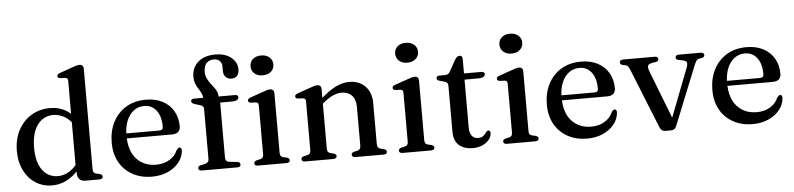

<svg xmlns="http://www.w3.org/2000/svg" viewBox="-45 -975 5055 1222"><g transform="rotate(-5 2482.5 -363.5)"><path d="M408.5 -82 405.5 -85.5V-640.5Q405.5 -652 401.8 -657Q398 -662 389 -663L355.5 -664.5Q346.5 -665.5 343 -669.2Q339.5 -673 339.5 -678.5Q339.5 -685 343.8 -689.2Q348 -693.5 359 -697.5L442 -727Q457.5 -732.5 467.5 -735Q477.5 -737.5 485.5 -737.5Q498 -737.5 504.5 -730.5Q511 -723.5 511 -711.5V-69Q511 -55.5 516 -48.8Q521 -42 531 -39.5L553.5 -34.5Q562.5 -32 566.8 -27.5Q571 -23 571 -16.5Q571 -9 565.5 -4.5Q560 0 548 0H458.5Q435.5 0 422 -13Q408.5 -26 408.5 -50.5ZM41 -223.5Q41 -302.5 72.2 -360Q103.5 -417.5 156.2 -448.8Q209 -480 274 -480Q333.5 -480 380 -451Q426.5 -422 455.5 -368L430.5 -342.5Q405 -387.5 368.8 -411Q332.5 -434.5 291.5 -434.5Q252 -434.5 220.2 -412.8Q188.5 -391 170.2 -346.8Q152 -302.5 152 -235.5Q152 -172.5 169.5 -129.8Q187 -87 217.8 -65.5Q248.5 -44 287.5 -44Q328 -44 364.2 -67.5Q400.5 -91 430 -137.5L446.5 -111.5Q408 -53 357 -20.8Q306 11.5 246 11.5Q187 11.5 140.5 -18.5Q94 -48.5 67.5 -101.8Q41 -155 41 -223.5Z M1087.5 -292.5Q1087.5 -269.5 1073.8 -257.2Q1060 -245 1034 -245H714.5V-277H954.5Q979.5 -277 979.5 -299Q979.5 -366 950.5 -403.5Q921.5 -441 873.5 -441Q835 -441 806 -419.2Q777 -397.5 760.8 -357.8Q744.5 -318 744.5 -264.5Q744.5 -165 792.2 -113.5Q840 -62 917 -62Q966.5 -62 1003 -84.2Q1039.5 -106.5 1054.5 -143.5Q1061 -151.5 1065.2 -154.8Q1069.5 -158 1074.5 -158Q1081.5 -158 1084.5 -152Q1087.5 -146 1087.5 -138Q1084.5 -97 1057.8 -63Q1031 -29 986.2 -8.8Q941.5 11.5 884.5 11.5Q814.5 11.5 760.8 -18Q707 -47.5 677 -100.8Q647 -154 647 -226Q647 -299.5 676.2 -356.8Q705.5 -414 759.2 -447Q813 -480 887 -480Q948.5 -480 993.5 -456.2Q1038.5 -432.5 1063 -390.2Q1087.5 -348 1087.5 -292.5Z M1357 -69.5Q1357 -56.5 1362.8 -49Q1368.5 -41.5 1381 -40L1431.5 -34.5Q1442 -33.5 1446.8 -28.8Q1451.5 -24 1451.5 -17Q1451.5 0 1429.5 0H1203Q1193 0 1187.2 -4.5Q1181.5 -9 1181.5 -16Q1181.5 -23.5 1186.2 -28Q1191 -32.5 1201 -34.5L1225.5 -39.5Q1239 -43 1245.2 -49.8Q1251.5 -56.5 1251.5 -68.5V-388Q1251.5 -398 1246.5 -404.8Q1241.5 -411.5 1227.5 -415.5L1200 -423.5Q1184 -428.5 1178.8 -433.8Q1173.5 -439 1173.5 -445Q1173.5 -452 1178.5 -456Q1183.5 -460 1194 -460H1276L1251.5 -442V-459Q1251.5 -475.5 1244.2 -490Q1237 -504.5 1226.8 -520Q1216.5 -535.5 1209 -554.8Q1201.5 -574 1201.5 -599Q1201.5 -656.5 1241.8 -692.2Q1282 -728 1351.5 -728Q1396.5 -728 1427.8 -713.2Q1459 -698.5 1475.2 -674.2Q1491.5 -650 1491.5 -621.5Q1491.5 -594.5 1478 -580.2Q1464.5 -566 1442.5 -566Q1419 -566 1405.2 -580.8Q1391.5 -595.5 1391.5 -620.5V-645Q1391.5 -670.5 1377.8 -684Q1364 -697.5 1339 -697.5Q1308.5 -697 1292.2 -678Q1276 -659 1276 -624.5Q1276 -603 1283.5 -585.2Q1291 -567.5 1302 -552.5Q1313 -537.5 1324 -523.5Q1335 -509.5 1342.5 -494.5Q1350 -479.5 1350 -462.5V-441.5L1336 -460H1454Q1464.5 -460 1469.8 -456.2Q1475 -452.5 1475 -444.5Q1475 -434 1464.5 -427.2Q1454 -420.5 1431.5 -420.5H1357ZM1706 -450.5V-69Q1706 -55.5 1711 -48.8Q1716 -42 1726 -39.5L1748.5 -34.5Q1757.5 -32 1761.8 -27.5Q1766 -23 1766 -16.5Q1766 -9 1760.5 -4.5Q1755 0 1743 0H1562Q1550.5 0 1545 -4.5Q1539.5 -9 1539.5 -16.5Q1539.5 -23 1543.8 -27.2Q1548 -31.5 1556.5 -34L1580.5 -39.5Q1590.5 -42 1595.5 -48.8Q1600.5 -55.5 1600.5 -69V-379Q1600.5 -390.5 1596.8 -395.5Q1593 -400.5 1584 -401.5L1550.5 -403Q1541.5 -404.5 1538 -408Q1534.5 -411.5 1534.5 -417.5Q1534.5 -424 1538.8 -428.2Q1543 -432.5 1554 -436.5L1637 -465.5Q1653 -471.5 1663 -474Q1673 -476.5 1679.5 -476.5Q1693 -476.5 1699.5 -469.5Q1706 -462.5 1706 -450.5ZM1642 -569.5Q1609.5 -569.5 1589.5 -587.2Q1569.5 -605 1569.5 -633.5Q1569.5 -661.5 1589.5 -679Q1609.5 -696.5 1642 -696.5Q1675 -696.5 1695.2 -678.8Q1715.5 -661 1715.5 -633.5Q1715.5 -605 1695.2 -587.2Q1675 -569.5 1642 -569.5Z M2007.5 -450.5V-69Q2007.5 -55.5 2012.5 -48.8Q2017.5 -42 2027.5 -39.5L2049.5 -34Q2065.5 -29 2065.5 -17.5Q2065.5 0 2042 0H1863.5Q1852 0 1846.5 -4.5Q1841 -9 1841 -16.5Q1841 -23 1845.2 -27.2Q1849.5 -31.5 1858 -34L1882 -39.5Q1892 -42 1897 -48.8Q1902 -55.5 1902 -69V-379Q1902 -390.5 1898.2 -395.5Q1894.5 -400.5 1885.5 -401.5L1852 -403Q1843 -404.5 1839.5 -408Q1836 -411.5 1836 -417.5Q1836 -424 1840.2 -428.2Q1844.5 -432.5 1855.5 -436.5L1938.5 -465.5Q1954 -471.5 1964 -474Q1974 -476.5 1982 -476.5Q1994.5 -476.5 2001 -469.5Q2007.5 -462.5 2007.5 -450.5ZM1993 -344 1973.5 -364 1995.5 -383Q2055 -437 2100 -458.5Q2145 -480 2186 -480Q2249.5 -480 2288.2 -440.2Q2327 -400.5 2327 -332.5V-71Q2327 -56.5 2332.8 -49.2Q2338.5 -42 2349 -39L2370 -34Q2378.5 -31.5 2382.8 -27.2Q2387 -23 2387 -16.5Q2387 -9 2381.8 -4.5Q2376.5 0 2364.5 0H2185.5Q2162 0 2162 -17.5Q2162 -29 2177.5 -34L2201 -39.5Q2211.5 -42 2216.5 -49.5Q2221.5 -57 2221.5 -71V-316.5Q2221.5 -366.5 2196.8 -391.2Q2172 -416 2131 -416Q2106 -416 2076.8 -403.2Q2047.5 -390.5 2014.5 -362.5Z M2630 -450.5V-69Q2630 -55.5 2635 -48.8Q2640 -42 2650 -39.5L2672.5 -34.5Q2681.5 -32 2685.8 -27.5Q2690 -23 2690 -16.5Q2690 -9 2684.5 -4.5Q2679 0 2667 0H2486Q2474.5 0 2469 -4.5Q2463.5 -9 2463.5 -16.5Q2463.5 -23 2467.8 -27.2Q2472 -31.5 2480.5 -34L2504.5 -39.5Q2514.5 -42 2519.5 -48.8Q2524.5 -55.5 2524.5 -69V-379Q2524.5 -390.5 2520.8 -395.5Q2517 -400.5 2508 -401.5L2474.5 -403Q2465.5 -404.5 2462 -408Q2458.5 -411.5 2458.5 -417.5Q2458.5 -424 2462.8 -428.2Q2467 -432.5 2478 -436.5L2561 -465.5Q2577 -471.5 2587 -474Q2597 -476.5 2603.5 -476.5Q2617 -476.5 2623.5 -469.5Q2630 -462.5 2630 -450.5ZM2566 -569.5Q2533.5 -569.5 2513.5 -587.2Q2493.5 -605 2493.5 -633.5Q2493.5 -661.5 2513.5 -679Q2533.5 -696.5 2566 -696.5Q2599 -696.5 2619.2 -678.8Q2639.5 -661 2639.5 -633.5Q2639.5 -605 2619.2 -587.2Q2599 -569.5 2566 -569.5Z M2791 -428.5 2764.5 -435.5Q2752 -439 2747.2 -443.5Q2742.5 -448 2742.5 -454Q2742.5 -462 2748 -466Q2753.5 -470 2762.5 -470H2794.5Q2808 -470 2816 -474.2Q2824 -478.5 2830.5 -490L2870.5 -562.5Q2878 -574 2885.5 -579.2Q2893 -584.5 2901 -584.5Q2909.5 -584.5 2914.2 -579.2Q2919 -574 2919 -564V-123.5Q2919 -89.5 2933.2 -71.2Q2947.5 -53 2973 -53Q2991 -53 3001.2 -59.2Q3011.5 -65.5 3017.5 -73.5Q3023.5 -81.5 3028.8 -87.8Q3034 -94 3041.5 -94.5Q3048 -94.5 3051.2 -90.2Q3054.5 -86 3054.5 -77Q3054.5 -55.5 3039 -36Q3023.5 -16.5 2996.2 -4Q2969 8.5 2934 8.5Q2878.5 8.5 2846 -20.2Q2813.5 -49 2813.5 -107V-399.5Q2813.5 -412 2808.5 -418.5Q2803.5 -425 2791 -428.5ZM2872 -430.5V-470H3029Q3039.5 -470 3045 -466.2Q3050.5 -462.5 3050.5 -454.5Q3050.5 -444 3039.8 -437.2Q3029 -430.5 3006.5 -430.5Z M3296 -450.5V-69Q3296 -55.5 3301 -48.8Q3306 -42 3316 -39.5L3338.5 -34.5Q3347.5 -32 3351.8 -27.5Q3356 -23 3356 -16.5Q3356 -9 3350.5 -4.5Q3345 0 3333 0H3152Q3140.5 0 3135 -4.5Q3129.5 -9 3129.5 -16.5Q3129.5 -23 3133.8 -27.2Q3138 -31.5 3146.5 -34L3170.5 -39.5Q3180.5 -42 3185.5 -48.8Q3190.5 -55.5 3190.5 -69V-379Q3190.5 -390.5 3186.8 -395.5Q3183 -400.5 3174 -401.5L3140.5 -403Q3131.5 -404.5 3128 -408Q3124.5 -411.5 3124.5 -417.5Q3124.5 -424 3128.8 -428.2Q3133 -432.5 3144 -436.5L3227 -465.5Q3243 -471.5 3253 -474Q3263 -476.5 3269.5 -476.5Q3283 -476.5 3289.5 -469.5Q3296 -462.5 3296 -450.5ZM3232 -569.5Q3199.5 -569.5 3179.5 -587.2Q3159.5 -605 3159.5 -633.5Q3159.5 -661.5 3179.5 -679Q3199.5 -696.5 3232 -696.5Q3265 -696.5 3285.2 -678.8Q3305.5 -661 3305.5 -633.5Q3305.5 -605 3285.2 -587.2Q3265 -569.5 3232 -569.5Z M3867.5 -292.5Q3867.5 -269.5 3853.8 -257.2Q3840 -245 3814 -245H3494.5V-277H3734.5Q3759.5 -277 3759.5 -299Q3759.5 -366 3730.5 -403.5Q3701.5 -441 3653.5 -441Q3615 -441 3586 -419.2Q3557 -397.5 3540.8 -357.8Q3524.5 -318 3524.5 -264.5Q3524.5 -165 3572.2 -113.5Q3620 -62 3697 -62Q3746.5 -62 3783 -84.2Q3819.5 -106.5 3834.5 -143.5Q3841 -151.5 3845.2 -154.8Q3849.5 -158 3854.5 -158Q3861.5 -158 3864.5 -152Q3867.5 -146 3867.5 -138Q3864.5 -97 3837.8 -63Q3811 -29 3766.2 -8.8Q3721.5 11.5 3664.5 11.5Q3594.5 11.5 3540.8 -18Q3487 -47.5 3457 -100.8Q3427 -154 3427 -226Q3427 -299.5 3456.2 -356.8Q3485.5 -414 3539.2 -447Q3593 -480 3667 -480Q3728.5 -480 3773.5 -456.2Q3818.5 -432.5 3843 -390.2Q3867.5 -348 3867.5 -292.5Z M4199.5 6H4164Q4151 6 4142.2 -0.8Q4133.5 -7.5 4128 -21L3977 -397Q3969 -416.5 3963.2 -423.2Q3957.5 -430 3949 -432L3930.5 -435.5Q3921 -438 3917.2 -442.2Q3913.5 -446.5 3913.5 -453Q3913.5 -461 3919.2 -465.5Q3925 -470 3935.5 -470H4137Q4159 -470 4159 -453.5Q4159 -446.5 4155 -442.2Q4151 -438 4140.5 -436L4119.5 -432.5Q4095 -428 4090.5 -416.8Q4086 -405.5 4097 -376.5L4224 -50L4201 -39L4331.5 -376.5Q4343 -405.5 4338.5 -416.8Q4334 -428 4309 -432.5L4288.5 -436Q4278 -438 4273.8 -442.2Q4269.5 -446.5 4269.5 -453.5Q4269.5 -461.5 4275.5 -465.8Q4281.5 -470 4291.5 -470H4431Q4441 -470 4447 -465.5Q4453 -461 4453 -453Q4453 -447 4449.2 -442.8Q4445.5 -438.5 4435 -436L4416.5 -433Q4407 -430.5 4399.5 -420.2Q4392 -410 4382 -383.5L4235 -18.5Q4229 -4.5 4220.2 0.8Q4211.5 6 4199.5 6Z M4925 -292.5Q4925 -269.5 4911.2 -257.2Q4897.5 -245 4871.5 -245H4552V-277H4792Q4817 -277 4817 -299Q4817 -366 4788 -403.5Q4759 -441 4711 -441Q4672.5 -441 4643.5 -419.2Q4614.5 -397.5 4598.2 -357.8Q4582 -318 4582 -264.5Q4582 -165 4629.8 -113.5Q4677.5 -62 4754.5 -62Q4804 -62 4840.5 -84.2Q4877 -106.5 4892 -143.5Q4898.5 -151.5 4902.8 -154.8Q4907 -158 4912 -158Q4919 -158 4922 -152Q4925 -146 4925 -138Q4922 -97 4895.2 -63Q4868.5 -29 4823.8 -8.8Q4779 11.5 4722 11.5Q4652 11.5 4598.2 -18Q4544.5 -47.5 4514.5 -100.8Q4484.5 -154 4484.5 -226Q4484.5 -299.5 4513.8 -356.8Q4543 -414 4596.8 -447Q4650.5 -480 4724.5 -480Q4786 -480 4831 -456.2Q4876 -432.5 4900.5 -390.2Q4925 -348 4925 -292.5Z"/></g></svg>

Font: Fraunces 12pt
Style: Regular
Weight: 400
Version: Version 1.000;[b76b70a41]